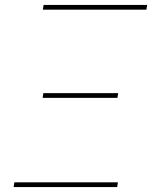

<svg xmlns="http://www.w3.org/2000/svg" viewBox="-20 -755 640 775"><path d="M571 -716H153L156 -735H574ZM454 -360H152L155 -379H457ZM35 0 38 -19H456L453 0Z"/></svg>

Font: Iosevka Thin Extended
Style: Italic
Weight: 100
Width: 7
Italic angle: -9°
Monospace: yes
Designer: Belleve Invis
Foundry: Belleve Invis
Version: Version 32.5.0; ttfautohint (v1.8.4)